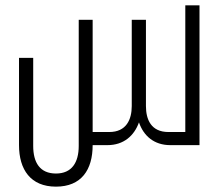

<svg xmlns="http://www.w3.org/2000/svg" viewBox="-20 -542 824 717"><path d="M274 -468V3C274 65 248 106 189 106C129 106 104 65 104 3V-326H51V0C51 91 94 155 189 155C284 155 326 92 326 0H381C442 0 481 -35 499 -85C516 -35 555 0 616 0H725V-522H672V-49H609C544 -49 525 -96 525 -146V-468H472V-146C472 -96 452 -49 388 -49H326V-468Z"/></svg>

Font: Modon Arabic
Style: Regular
Weight: 400
Designer: Ahmedzaza
Foundry: Ahmedzaza
Version: Version 2.010